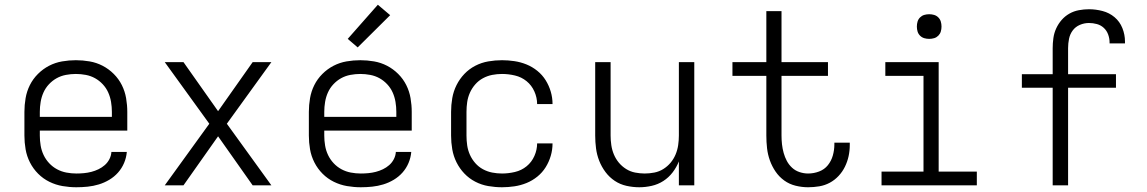

<svg xmlns="http://www.w3.org/2000/svg" viewBox="-20 -782 4840 810"><path d="M302 8Q273 8 244 3Q215 -2 188.5 -15Q162 -28 141 -49Q120 -70 106.5 -96.5Q93 -123 88 -152Q83 -181 83 -210V-310Q83 -339 88 -368Q93 -397 106 -423Q119 -449 140 -470Q161 -491 187 -504.5Q213 -518 242 -523Q271 -528 300 -528Q329 -528 358 -523Q387 -518 413 -504.5Q439 -491 460 -470Q481 -449 494 -423Q507 -397 512 -368Q517 -339 517 -310V-231H148V-210Q148 -189 151.5 -168Q155 -147 164 -128Q173 -109 187.5 -93.5Q202 -78 220.5 -68Q239 -58 260 -54Q281 -50 302 -50Q318 -50 334 -51.5Q350 -53 365.5 -57Q381 -61 395.5 -68Q410 -75 422 -85.5Q434 -96 441.5 -110.5Q449 -125 450 -141H515Q513 -117 503.5 -94.5Q494 -72 478 -54Q462 -36 441 -23.5Q420 -11 397 -4Q374 3 350 5.5Q326 8 302 8ZM148 -289H452V-310Q452 -331 448.5 -352Q445 -373 436.5 -392Q428 -411 413.5 -426.5Q399 -442 381 -452Q363 -462 342 -466Q321 -470 300 -470Q279 -470 258 -466Q237 -462 219 -452Q201 -442 186.5 -426.5Q172 -411 163.5 -392Q155 -373 151.5 -352Q148 -331 148 -310Z M675 0 863 -260 675 -520H754L900 -313L1046 -520H1125L937 -260L1125 0H1046L900 -207L754 0Z M1502 8Q1473 8 1444 3Q1415 -2 1388.5 -15Q1362 -28 1341 -49Q1320 -70 1306.5 -96.5Q1293 -123 1288 -152Q1283 -181 1283 -210V-310Q1283 -339 1288 -368Q1293 -397 1306 -423Q1319 -449 1340 -470Q1361 -491 1387 -504.5Q1413 -518 1442 -523Q1471 -528 1500 -528Q1529 -528 1558 -523Q1587 -518 1613 -504.5Q1639 -491 1660 -470Q1681 -449 1694 -423Q1707 -397 1712 -368Q1717 -339 1717 -310V-231H1348V-210Q1348 -189 1351.5 -168Q1355 -147 1364 -128Q1373 -109 1387.5 -93.5Q1402 -78 1420.5 -68Q1439 -58 1460 -54Q1481 -50 1502 -50Q1518 -50 1534 -51.5Q1550 -53 1565.5 -57Q1581 -61 1595.5 -68Q1610 -75 1622 -85.5Q1634 -96 1641.5 -110.5Q1649 -125 1650 -141H1715Q1713 -117 1703.5 -94.5Q1694 -72 1678 -54Q1662 -36 1641 -23.5Q1620 -11 1597 -4Q1574 3 1550 5.5Q1526 8 1502 8ZM1348 -289H1652V-310Q1652 -331 1648.5 -352Q1645 -373 1636.5 -392Q1628 -411 1613.5 -426.5Q1599 -442 1581 -452Q1563 -462 1542 -466Q1521 -470 1500 -470Q1479 -470 1458 -466Q1437 -462 1419 -452Q1401 -442 1386.5 -426.5Q1372 -411 1363.5 -392Q1355 -373 1351.5 -352Q1348 -331 1348 -310ZM1489 -582 1447 -618 1574 -762 1626 -718Z M2098 8Q2069 8 2040 3Q2011 -2 1985 -15.5Q1959 -29 1939 -50Q1919 -71 1906 -97Q1893 -123 1888 -152Q1883 -181 1883 -210V-310Q1883 -339 1888 -368Q1893 -397 1906 -423Q1919 -449 1939 -470Q1959 -491 1985 -504.5Q2011 -518 2040 -523Q2069 -528 2098 -528Q2124 -528 2150.5 -524Q2177 -520 2201.5 -510Q2226 -500 2247 -483Q2268 -466 2282 -443.5Q2296 -421 2303.5 -395.5Q2311 -370 2311 -343Q2311 -343 2311 -343Q2311 -343 2311 -343H2246Q2246 -343 2246 -343Q2246 -343 2246 -343Q2246 -370 2234.5 -396Q2223 -422 2201.5 -439.5Q2180 -457 2152.5 -463.5Q2125 -470 2098 -470Q2077 -470 2056.5 -466Q2036 -462 2017.5 -452Q1999 -442 1985 -426Q1971 -410 1962.5 -391Q1954 -372 1951 -351.5Q1948 -331 1948 -310V-210Q1948 -189 1951 -168.5Q1954 -148 1962.5 -129Q1971 -110 1985 -94Q1999 -78 2017.5 -68Q2036 -58 2056.5 -54Q2077 -50 2098 -50Q2125 -50 2152.5 -56.5Q2180 -63 2201.5 -80.5Q2223 -98 2234.5 -124Q2246 -150 2246 -177Q2246 -177 2246 -177Q2246 -177 2246 -177H2311Q2311 -177 2311 -177Q2311 -177 2311 -177Q2311 -150 2303.5 -124.5Q2296 -99 2282 -76.5Q2268 -54 2247 -37Q2226 -20 2201.5 -10Q2177 0 2150.5 4Q2124 8 2098 8Z M2677 8Q2650 8 2623 2Q2596 -4 2573.5 -19Q2551 -34 2534.5 -56Q2518 -78 2508 -103.5Q2498 -129 2494.5 -156Q2491 -183 2491 -210V-520H2556V-210Q2556 -190 2559 -169.5Q2562 -149 2570 -130Q2578 -111 2591 -95.5Q2604 -80 2621.5 -69Q2639 -58 2659.5 -54Q2680 -50 2700 -50Q2720 -50 2740.5 -54Q2761 -58 2778.5 -69Q2796 -80 2809 -95.5Q2822 -111 2830 -130Q2838 -149 2841 -169.5Q2844 -190 2844 -210V-520H2909V0H2844V-101Q2834 -76 2817.5 -54.5Q2801 -33 2778.5 -18.5Q2756 -4 2729.5 2Q2703 8 2677 8Z M3389 8Q3363 8 3336.5 1.5Q3310 -5 3288.5 -20.5Q3267 -36 3252 -58Q3237 -80 3228 -105Q3219 -130 3216 -156.5Q3213 -183 3213 -210V-462H3070V-520H3213V-735H3277V-520H3473V-462H3277V-210Q3277 -192 3279 -173.5Q3281 -155 3286 -137Q3291 -119 3299.5 -103Q3308 -87 3321.5 -74.5Q3335 -62 3353 -56Q3371 -50 3389 -50Q3413 -50 3435.5 -58.5Q3458 -67 3472.5 -85Q3487 -103 3493.5 -126Q3500 -149 3500 -173Q3500 -175 3500 -176.5Q3500 -178 3500 -180H3565Q3565 -177 3565 -174.5Q3565 -172 3565 -170Q3565 -146 3560 -123Q3555 -100 3544.5 -78.5Q3534 -57 3517.5 -39.5Q3501 -22 3480.5 -11Q3460 0 3436.5 4Q3413 8 3389 8Z M3699 0V-58H3876V-462H3715V-520H3940V-58H4101V0ZM3900 -618Q3889 -618 3879 -621Q3869 -624 3861.5 -631.5Q3854 -639 3851 -649Q3848 -659 3848 -670Q3848 -681 3851 -691Q3854 -701 3861.5 -708.5Q3869 -716 3879 -719Q3889 -722 3900 -722Q3911 -722 3921 -719Q3931 -716 3938.5 -708.5Q3946 -701 3949 -691Q3952 -681 3952 -670Q3952 -659 3949 -649Q3946 -639 3938.5 -631.5Q3931 -624 3921 -621Q3911 -618 3900 -618Z M4421 0V-412H4291V-469H4421V-579Q4421 -600 4424 -621.5Q4427 -643 4436 -662.5Q4445 -682 4459 -698Q4473 -714 4491.5 -724.5Q4510 -735 4531.5 -739Q4553 -743 4574 -743Q4603 -743 4631.5 -735.5Q4660 -728 4682 -709.5Q4704 -691 4715 -663.5Q4726 -636 4726 -607Q4726 -605 4726 -603Q4726 -601 4726 -599H4661Q4661 -600 4661 -601Q4661 -602 4661 -604Q4661 -620 4655 -636.5Q4649 -653 4636.5 -664.5Q4624 -676 4607.5 -680.5Q4591 -685 4574 -685Q4554 -685 4535.5 -677Q4517 -669 4505.5 -653.5Q4494 -638 4490 -618.5Q4486 -599 4486 -579V-469H4688V-412H4486V0Z"/></svg>

Font: Iosevka Custom Light Extended
Style: Regular
Weight: 300
Width: 7
Monospace: yes
Designer: Belleve Invis
Foundry: Belleve Invis
Version: Version 11.2.4; ttfautohint (v1.8.4)